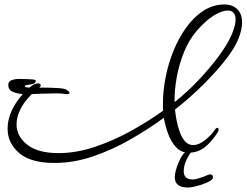

<svg xmlns="http://www.w3.org/2000/svg" viewBox="-20 -572 1103 859"><path d="M224 157Q117 157 65.5 112.5Q14 68 14 4Q14 -74 82 -151Q56 -153 36.5 -161.5Q17 -170 17 -192Q17 -208 32.5 -213.5Q48 -219 67 -219Q77 -219 86.5 -218.5Q96 -218 103 -218Q112 -218 127.5 -216.5Q143 -215 140 -208Q136 -197 121.5 -195Q107 -193 97 -191Q91 -190 91 -186Q91 -182 97 -181.5Q103 -181 111 -180Q124 -191 133.5 -195Q143 -199 150 -199Q162 -199 162 -190Q162 -184 156 -179Q161 -180 165.5 -180Q170 -180 174 -180Q185 -180 206 -179.5Q227 -179 246.5 -177.5Q266 -176 274 -172Q291 -164 291 -155Q291 -151 281 -151Q279 -151 275.5 -151Q272 -151 267 -152Q256 -154 244.5 -154Q233 -154 220 -154Q197 -154 171.5 -153Q146 -152 122 -151Q87 -116 70.5 -81.5Q54 -47 54 -15Q54 37 101.5 75Q149 113 242 113Q321 113 404.5 85Q488 57 566.5 13.5Q645 -30 710 -77Q709 -85 709 -93Q709 -101 709 -109Q709 -165 721 -226.5Q733 -288 756.5 -345.5Q780 -403 814 -450Q848 -497 891 -524.5Q934 -552 985 -552Q1020 -552 1041.5 -531Q1063 -510 1063 -472Q1063 -441 1048 -402Q1033 -363 998 -316Q955 -259 893 -197Q831 -135 763 -82Q765 -59 770.5 -31.5Q776 -4 785 20.5Q794 45 808.5 61Q823 77 844 77Q870 77 898.5 54Q927 31 943 6Q945 4 946.5 2.5Q948 1 950 0H952Q955 0 956.5 2Q958 4 958 5V7Q958 12 954 20Q925 65 894.5 88Q864 111 824 111Q790 111 767.5 86.5Q745 62 732 26Q719 -10 713 -45Q645 5 564 51.5Q483 98 396.5 127.5Q310 157 224 157ZM761 -115Q819 -161 870.5 -216Q922 -271 959 -321Q1000 -377 1017 -418Q1034 -459 1034 -484Q1034 -505 1024.5 -515Q1015 -525 999 -525Q974 -525 938 -503.5Q902 -482 861 -435Q826 -395 803.5 -339.5Q781 -284 770.5 -225Q760 -166 761 -115ZM821 267Q762 267 762 221Q762 207 767 189Q772 171 781 150Q804 99 831 99L837 106Q802 153 802 194Q802 231 843 231Q856 231 887 220Q899 215 908 211.5Q917 208 918 208Q933 208 933 221Q933 237 882 254Q863 260 847.5 263.5Q832 267 821 267Z"/></svg>

Font: WindSong Medium
Style: Regular
Weight: 500
Designer: Robert E. Leuschke
Foundry: Robert E. Leuschke
Version: Version 1.010; ttfautohint (v1.8.3)